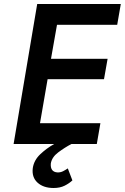

<svg xmlns="http://www.w3.org/2000/svg" viewBox="-20 -720 624 960"><path d="M319 122Q309 129 295.5 136Q282 143 266 142Q231 139 234 98Q239 66 271 42Q303 18 337 0H464L482 -104H180L218 -324H500L518 -426H235L265 -596H566L584 -700H282H239H166L48 0H120H162H251Q212 22 181 51.5Q150 81 144 120Q138 166 167.5 193Q197 220 248 220Q280 220 303 208.5Q326 197 342 182Z"/></svg>

Font: Jost* 500 Medium Italic
Style: Italic
Weight: 500
Italic angle: -10°
Version: Version 3.200; ttfautohint (v0.97) -l 8 -r 50 -G 200 -x 14 -